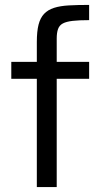

<svg xmlns="http://www.w3.org/2000/svg" viewBox="-20 -762 412 782"><path d="M130 0V-441H26V-510H130V-591Q130 -634 137 -661.5Q144 -689 159.5 -705.5Q175 -722 200 -730Q225 -738 260.5 -740Q296 -742 343 -742V-680Q302 -680 276 -677Q250 -674 236 -666.5Q222 -659 216.5 -644Q211 -629 211 -605V-510H343V-441H211V0Z"/></svg>

Font: Saira Thin
Style: Regular
Weight: 400
Version: Version 1.101